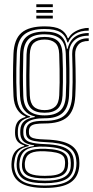

<svg xmlns="http://www.w3.org/2000/svg" viewBox="-20 -734 448 922"><path d="M195.3 168.5Q117.5 168.5 78.6 144.1Q39.7 119.6 35.3 68.1Q34.7 61.1 35 53.9Q35.4 46.6 36.1 39.2Q39 10 53.8 -7.4Q68.6 -24.8 96.6 -32.5V-35.9Q75.5 -42.2 65.1 -54.1Q54.6 -66 52.6 -87.3Q52.2 -92.3 52.2 -98.5Q52.2 -104.8 52.6 -109.9Q54.1 -133.9 64.8 -149.2Q75.5 -164.6 102.2 -172V-175.4Q79 -183.4 63 -208Q47 -232.5 44.8 -272Q43.6 -295.9 43 -320.1Q42.4 -344.4 42.4 -369.5Q42.4 -394.6 43 -420.9Q43.6 -447.1 44.6 -474.8Q47.5 -545.8 83.3 -576.6Q119 -607.4 194.3 -607.4Q244.7 -607.4 270.3 -593.1Q295.9 -578.9 305.4 -550.7H308.8Q318.3 -568 335.1 -579Q351.9 -590 371.1 -595.2Q390.3 -600.4 406 -600V-586.9Q365.9 -587.3 341 -571.1Q316.2 -554.9 307.5 -530.3H303.6Q295.6 -563.1 270.6 -578.9Q245.6 -594.8 194.3 -594.8Q127.6 -594.8 95.2 -567.1Q62.9 -539.4 60.4 -475.3Q59 -437.1 58.4 -403.9Q57.8 -370.6 58.3 -338.9Q58.8 -307.3 60.4 -273.4Q62.6 -229.7 79.9 -206Q97.1 -182.4 125.1 -175V-171.6Q93.4 -164 80.4 -149.7Q67.5 -135.5 65.9 -110.1Q65.6 -104.1 65.6 -98.5Q65.6 -92.9 66 -87Q67.6 -65.9 78.7 -54.9Q89.8 -43.9 118.4 -36.1V-32.5Q84.1 -25.2 68.6 -8.6Q53.2 8 49.7 39.2Q48.6 47.2 47.9 53Q47.3 58.8 48.2 68.1Q52.8 113.7 86.7 135.3Q120.5 157 195.3 157Q271.9 157 306.9 134.9Q341.9 112.9 346.5 64Q347.4 55 347.3 48.4Q347.2 41.8 346 32.9Q341.2 -9.8 306.7 -29.5Q272.2 -49.2 197.8 -51.6Q165.5 -52.8 146.2 -56.6Q126.8 -60.4 117.5 -67.8Q108.3 -75.2 106 -86.9Q105.1 -91.4 104.7 -98.9Q104.4 -106.5 104.9 -110.3Q108.6 -135.7 128.5 -144.9Q148.4 -154.1 194.5 -153.8Q264.5 -153.4 294.1 -183.8Q323.7 -214.2 326.7 -273.8Q328.4 -310.2 328.7 -339.2Q329 -368.2 328.4 -399.6Q327.9 -431 326.6 -474.3Q325.8 -508.3 346.2 -529.7Q366.6 -551 406 -550V-537.1Q371.5 -537.7 355.8 -519Q340.2 -500.3 341 -471.5Q342 -436.2 342.8 -405.2Q343.5 -374.2 343.5 -342.4Q343.4 -310.7 341.5 -273.3Q337.9 -202.7 303.2 -171.9Q268.5 -141.1 194.3 -141.1Q168.4 -141.1 152.3 -138.4Q136.2 -135.7 128.3 -128.6Q120.4 -121.5 119 -108.1Q118.9 -106.8 118.8 -100.5Q118.8 -94.2 119.4 -91.1Q121.4 -81.2 129.3 -75.7Q137.1 -70.1 153.7 -67.5Q170.2 -65 198 -64.1Q278.9 -61.7 317.6 -38.6Q356.4 -15.5 360.4 33.4Q361 41.7 361.1 49.1Q361.2 56.6 360.6 64.1Q356.3 118 317.1 143.3Q277.8 168.5 195.3 168.5ZM195.3 133.6Q240.1 133.6 266.8 125.5Q293.6 117.4 306 102.2Q318.4 86.9 319.6 65.5Q320.2 55.2 320.1 48.6Q319.9 42 318.9 33.1Q316.9 13.7 304.4 0.5Q292 -12.7 266 -20.2Q240 -27.7 197.2 -29.7Q136.8 -32.6 108.5 -16.2Q80.2 0.2 74.5 39.6Q73.4 46.7 73 53.3Q72.6 60 73.6 69.1Q77.3 103.7 106.3 118.7Q135.4 133.6 195.3 133.6ZM195.3 122.4Q139.8 122.4 114.4 109.8Q89.1 97.1 85.9 68.1Q85.2 61.1 85.5 54.5Q85.9 47.8 87.3 38.9Q92.2 2.9 118.9 -9.2Q145.5 -21.3 198.9 -19.4Q234.1 -18.3 257.2 -12.3Q280.2 -6.4 292 4.8Q303.9 15.9 305.9 33.2Q307.3 44 307.2 50.3Q307.1 56.6 306.2 64.3Q303.2 95.3 277.3 108.9Q251.5 122.4 195.3 122.4ZM195.3 110.5Q227.4 110.5 247.9 106Q268.4 101.5 278.9 91.2Q289.4 80.9 291.4 64.1Q292.5 56.2 292.6 48.7Q292.6 41.2 291.1 33.2Q289.4 20.3 279.6 11.9Q269.8 3.5 249.7 -1.2Q229.6 -5.8 197.4 -7.4Q148.8 -9.9 126.6 1.8Q104.4 13.6 100.7 39.1Q99 46.1 99 54Q98.9 61.9 99.9 68.1Q102.5 89.8 124.6 100.2Q146.6 110.5 195.3 110.5ZM195.3 145.8Q126.5 145.8 95.3 127.6Q64.2 109.4 60.3 68Q59.7 59.8 59.9 53.5Q60.2 47.3 61.2 39.1Q64.5 6.4 83.5 -10.4Q102.5 -27.2 143.6 -32.8V-36.3Q111.3 -40.5 96.1 -52.3Q80.8 -64.1 77.9 -87Q77.3 -93 77.2 -98.8Q77.2 -104.7 77.6 -110.2Q79.1 -137.4 96.3 -152Q113.5 -166.6 147.5 -171.9V-174.9Q114.9 -181.9 96.6 -205.5Q78.2 -229.2 76 -274.5Q74.6 -304 74.1 -335.8Q73.7 -367.5 74.3 -402Q74.9 -436.6 76.1 -474.4Q78.4 -532.8 107.3 -557.5Q136.2 -582.2 194.3 -582.2Q246 -582.2 270.8 -562.9Q295.6 -543.6 301.2 -499.8H304.6Q310.7 -524.4 323.3 -541.1Q335.9 -557.8 356.4 -566.5Q376.9 -575.2 406 -575.5V-562.4Q360.4 -563.2 335.5 -538.5Q310.5 -513.7 311.9 -475.4Q313.1 -439.6 313.4 -405.2Q313.7 -370.8 313.4 -338.2Q313 -305.7 311.6 -275Q308.7 -217.5 280.6 -191.6Q252.6 -165.6 194.1 -166Q165.5 -166.3 143.3 -161.2Q121.1 -156.1 107.9 -144.4Q94.8 -132.7 92.4 -112.6Q91.7 -106.4 91.9 -98.9Q92 -91.5 92.5 -87.6Q96.1 -61.3 121.7 -52.4Q147.2 -43.5 197.6 -41.9Q241.1 -40.5 270.4 -32.3Q299.7 -24.2 315.3 -8.3Q331 7.7 333.7 32.8Q334.5 40 334.7 47.9Q334.9 55.7 334.2 64.1Q330.4 109.3 295.8 127.5Q261.2 145.8 195.3 145.8ZM194.3 -179.9Q243.8 -179.9 268.8 -202.2Q293.8 -224.5 296.1 -274.8Q297.8 -307.8 298.1 -339.4Q298.3 -371.1 297.8 -404.3Q297.3 -437.6 295.9 -475.2Q293.9 -526.7 268.6 -548Q243.2 -569.3 194.3 -569.3Q140.1 -569.3 116.8 -545.7Q93.5 -522.2 91.9 -473.9Q90.2 -416.5 90.1 -371.4Q90 -326.2 91.9 -273Q93.9 -224.5 119.1 -202.2Q144.4 -179.9 194.3 -179.9ZM194.3 -192.6Q150.2 -192.6 129.6 -212.8Q109 -233 107.5 -275.2Q105.8 -322.9 105.9 -370.5Q106 -418.1 107.5 -473.1Q109 -517.8 130 -537.3Q151 -556.7 194.3 -556.7Q236.5 -556.7 257.5 -537.5Q278.4 -518.4 280 -475.3Q281.4 -437 282 -403.5Q282.5 -370.1 282.1 -338.8Q281.7 -307.5 280.3 -275.7Q278.3 -231.9 257.2 -212.3Q236 -192.6 194.3 -192.6ZM194.3 -205.2Q227.4 -205.2 245.1 -222Q262.8 -238.7 264.5 -276.7Q265.9 -306.2 266.3 -337.2Q266.6 -368.2 266.1 -402.3Q265.6 -436.5 264.2 -474.9Q262.9 -512.8 244.7 -528.4Q226.6 -544.1 194.3 -544.1Q160.3 -544.1 142.3 -527.9Q124.3 -511.6 123.1 -472.5Q121.7 -421.5 121.4 -373.4Q121.2 -325.3 123.1 -275.8Q124.7 -238.8 142.2 -222Q159.6 -205.2 194.3 -205.2ZM154.4 -699.8V-713.5H233.6V-699.8ZM154.4 -645V-658.7H233.6V-645ZM154.4 -672.4V-686.1H233.6V-672.4Z"/></svg>

Font: Big Shoulders Inline Text Thin
Style: Regular
Weight: 100
Designer: Patric King
Foundry: XO Type Co
Version: Version 2.002